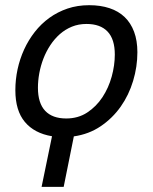

<svg xmlns="http://www.w3.org/2000/svg" viewBox="-20 -519 590 739"><path d="M140.1 200.2 180.2 5.4Q112.3 -5.9 75.7 -49.6Q39.1 -93.3 39.1 -171.9Q39.1 -212.4 47.6 -252.2Q56.2 -292 72.8 -328.4Q89.4 -364.7 113.8 -396Q138.2 -427.2 169.9 -450.2Q201.7 -473.1 240 -486.1Q278.3 -499 323.2 -499Q367.2 -499 401.6 -487.5Q436 -476.1 459.7 -453.4Q483.4 -430.7 496.1 -396.7Q508.8 -362.8 508.8 -317.9Q508.8 -262.2 492.4 -207.8Q476.1 -153.3 444.6 -108.6Q413.1 -64 367.7 -33.2Q322.3 -2.4 264.2 5.9L225.1 200.2ZM421.9 -309.1Q421.9 -368.2 394 -397.5Q366.2 -426.8 313 -426.8Q282.2 -426.8 256.6 -416.3Q231 -405.8 210.2 -387.5Q189.5 -369.1 173.6 -345Q157.7 -320.8 147.2 -293.7Q136.7 -266.6 131.3 -237.5Q126 -208.5 126 -181.2Q126 -122.1 153.8 -92.5Q181.6 -63 234.9 -63Q280.8 -63 315.7 -85.9Q350.6 -108.9 374.3 -144.8Q397.9 -180.7 409.9 -224.1Q421.9 -267.6 421.9 -309.1Z"/></svg>

Font: Code New Roman
Style: Italic
Weight: 400
Italic angle: -11°
Monospace: yes
Designer: Sam Radian
Foundry: Code New Roman
Version: Version 1.508 October 19, 2014